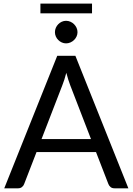

<svg xmlns="http://www.w3.org/2000/svg" viewBox="-20 -1018 717 1038"><path d="M472 -266 359.5 -557.5Q354.5 -570.5 349 -587.8Q343.5 -605 338.5 -624.5Q328 -584 317 -557L204.5 -266ZM674 0H599Q586 0 578 -6.5Q570 -13 566 -23L499 -196H177.5L110.5 -23Q107.5 -14 99 -7Q90.5 0 78 0H3L289.5 -716.5H387.5ZM198.5 -998.5H477.5V-946H198.5ZM399 -844Q399 -832 394 -821Q389 -810 380.5 -801.8Q372 -793.5 360.8 -788.5Q349.5 -783.5 337 -783.5Q325 -783.5 314 -788.5Q303 -793.5 294.8 -801.8Q286.5 -810 281.8 -821Q277 -832 277 -844Q277 -856.5 281.8 -867.5Q286.5 -878.5 294.8 -887Q303 -895.5 314 -900.5Q325 -905.5 337 -905.5Q349.5 -905.5 360.8 -900.5Q372 -895.5 380.5 -887Q389 -878.5 394 -867.5Q399 -856.5 399 -844Z"/></svg>

Font: Lato-Regular
Style: Regular
Weight: 400
Designer: Lukasz Dziedzic with Adam Twardoch and Botio Nikoltchev
Foundry: tyPoland Lukasz Dziedzic
Version: Version 2.015; 2015-08-06; http://www.latofonts.com/